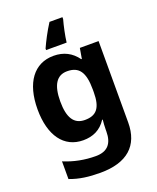

<svg xmlns="http://www.w3.org/2000/svg" viewBox="-179 -870 990 1213"><g transform="rotate(-20 316.5 -263.0)"><path d="M392 -753V-766H305C271 -713 244 -660 224 -616V-606H362C367 -649 381 -714 392 -753ZM255 -556C124 -556 45 -451 45 -272C45 -95 122 10 251 10C316 10 369 -14 406 -71H410C408 -52 406 -26 406 -4V7C406 90 368 131 291 131C216 131 145 117 78 89V208C141 232 205 240 282 240C462 240 555 157 555 1V-546H429L417 -476H413C375 -529 322 -556 255 -556ZM302 -435C382 -435 416 -388 416 -271V-253C416 -145 380 -107 304 -107C231 -107 197 -161 197 -270C197 -380 232 -435 302 -435Z"/></g></svg>

Font: Noto Sans Lisu
Style: Bold
Weight: 700
Designer: Monotype Design Team. David Williams.
Foundry: Monotype Imaging Inc.
Version: Version 2.102